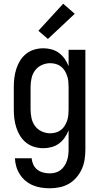

<svg xmlns="http://www.w3.org/2000/svg" viewBox="-20 -787 540 1030"><path d="M247 223Q224 223 201 219.5Q178 216 156.5 207Q135 198 117 183Q99 168 86.5 148.5Q74 129 67.5 107Q61 85 60 62H150Q151 79 158.5 95.5Q166 112 180 123Q194 134 211.5 138.5Q229 143 247 143Q262 143 277 139Q292 135 304.5 125.5Q317 116 325.5 103Q334 90 339 75.5Q344 61 346 45.5Q348 30 348 15V-88Q340 -67 327 -48.5Q314 -30 296.5 -17Q279 -4 257 2Q235 8 213 8Q188 8 164 1Q140 -6 120.5 -21.5Q101 -37 88 -58Q75 -79 67.5 -102.5Q60 -126 57 -150.5Q54 -175 54 -200V-320Q54 -345 57 -369.5Q60 -394 67.5 -417.5Q75 -441 88 -462Q101 -483 120.5 -498.5Q140 -514 164 -521Q188 -528 213 -528Q235 -528 257 -522Q279 -516 296.5 -503Q314 -490 327 -471.5Q340 -453 348 -432V-520H438V15Q438 42 434 68.5Q430 95 419 119.5Q408 144 390.5 164.5Q373 185 350 198.5Q327 212 300.5 217.5Q274 223 247 223ZM249 -72Q264 -72 279 -76Q294 -80 306.5 -89.5Q319 -99 327 -112Q335 -125 340 -139.5Q345 -154 346.5 -169.5Q348 -185 348 -200V-320Q348 -335 346.5 -350.5Q345 -366 340 -380.5Q335 -395 327 -408Q319 -421 306.5 -430.5Q294 -440 279 -444Q264 -448 249 -448Q226 -448 204 -438Q182 -428 168 -409Q154 -390 149 -366.5Q144 -343 144 -320V-200Q144 -177 149 -153.5Q154 -130 168 -111Q182 -92 204 -82Q226 -72 249 -72ZM237 -578 186 -622 319 -767 381 -713Z"/></svg>

Font: Iosevka SS04 Medium
Style: Regular
Weight: 500
Monospace: yes
Designer: Belleve Invis
Foundry: Belleve Invis
Version: Version 19.0.0; ttfautohint (v1.8.4)